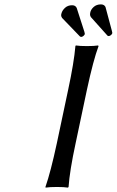

<svg xmlns="http://www.w3.org/2000/svg" viewBox="-20 -856 534 879"><path d="M261.2 -793.9Q264.6 -808.1 277.6 -820.1Q290.5 -832 310.1 -832Q325.2 -832 331.1 -819.8L366.2 -710.9Q368.2 -703.1 368.2 -702.1Q368.2 -696.3 362.3 -691.7Q356.4 -687 352.1 -687Q348.1 -687 345.2 -689.9L264.2 -773.9Q259.8 -780.3 259.8 -787.1Q259.8 -789.6 261.2 -793.9ZM393.1 -797.9Q395.5 -812 408.7 -824Q421.9 -835.9 441.9 -835.9Q457 -835.9 462.9 -824.2L492.2 -714.8Q494.1 -707 494.1 -706.1Q494.1 -700.2 488.3 -695.6Q482.4 -690.9 478 -690.9Q472.7 -690.9 471.2 -693.8L396 -777.8Q392.1 -783.7 392.1 -791Q392.1 -794.9 393.1 -797.9ZM377.9 -645Q411.1 -645 429.2 -647.9L431.2 -645Q407.2 -581.1 377.9 -444.8L326.2 -200.2Q298.8 -73.2 293.9 0L291 2.9Q272.5 0 241.2 0Q207 0 189 2.9L188 0Q211.9 -68.4 240.2 -200.2L292 -444.8Q318.8 -569.8 325.2 -645L327.1 -647.9Q345.7 -645 377.9 -645Z"/></svg>

Font: Linear Smooth
Style: Italic
Weight: 400
Designer: Philipp H. Poll, Flanker
Foundry: Philipp H. Poll, reworked by Flanker
Version: Version 1.061 | FøM Fix